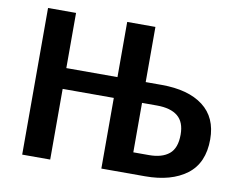

<svg xmlns="http://www.w3.org/2000/svg" viewBox="-76 -791 1100 891"><g transform="rotate(10 474.0 -345.5)"><path d="M928 -221Q928 -109 855.5 -54.5Q783 0 660 0H454V-333H213V0H81V-691H213V-431H454V-691H587V-431H662Q788 -431 858 -377.5Q928 -324 928 -221ZM789 -219Q789 -278 755.5 -305.5Q722 -333 657 -333H587V-100H661Q722 -100 755.5 -127.5Q789 -155 789 -219Z"/></g></svg>

Font: Fira Sans Medium
Style: Regular
Weight: 500
Designer: bBox Type GmbH & Carrois Corporate GbR & Edenspiekermann AG
Foundry: bBox Type GmbH & Carrois Corporate GbR & Edenspiekermann AG
Version: Version 4.301